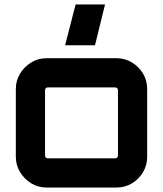

<svg xmlns="http://www.w3.org/2000/svg" viewBox="-20 -841 732 861"><path d="M189 0Q151 0 120 -19Q89 -38 70 -69Q51 -100 51 -138V-442Q51 -480 70 -511Q89 -542 120 -561Q151 -580 189 -580H502Q540 -580 571.5 -561Q603 -542 621.5 -511Q640 -480 640 -442V-138Q640 -100 621.5 -69Q603 -38 572 -19Q541 0 502 0H189ZM194 -131H497Q502 -131 505.5 -134.5Q509 -138 509 -143V-437Q509 -442 505.5 -445.5Q502 -449 497 -449H194Q189 -449 185.5 -445.5Q182 -442 182 -437V-143Q182 -138 185.5 -134.5Q189 -131 194 -131ZM272 -638 319 -821H451L406 -638Z"/></svg>

Font: Orbitron
Style: Bold
Weight: 700
Designer: Matt McInerney
Foundry: The League of Moveable Type
Version: Version 2.001